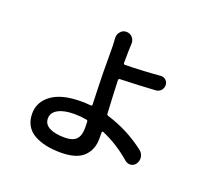

<svg xmlns="http://www.w3.org/2000/svg" viewBox="-138 -960 1276 1176"><g transform="rotate(20 500.0 -371.5)"><path d="M457 -147.5Q457 -171.9 456.1 -187.5Q456.1 -197.3 446.3 -199.2Q407.2 -206.1 366.2 -206.1Q298.8 -206.1 260.7 -184.6Q222.7 -163.1 222.7 -126Q222.7 -87.9 258.8 -68.8Q294.9 -49.8 359.4 -49.8Q410.2 -49.8 433.6 -73.2Q457 -96.7 457 -147.5ZM783.2 -606.4Q785.2 -606.4 787.1 -606.4Q803.7 -606.4 816.4 -595.7Q831.1 -582 831.1 -562.5Q831.1 -543.9 819.3 -529.3Q805.7 -514.6 786.1 -512.7Q684.6 -505.9 555.7 -502Q545.9 -502 545.9 -492.2Q546.9 -444.3 555.7 -277.3Q555.7 -268.6 565.4 -265.6Q703.1 -223.6 816.4 -135.7Q835 -121.1 838.9 -97.7Q839.8 -92.8 839.8 -87.9Q839.8 -69.3 829.1 -52.7Q817.4 -35.2 795.9 -32.2Q793 -32.2 790 -32.2Q772.5 -32.2 758.8 -43.9Q670.9 -120.1 570.3 -163.1Q566.4 -165 564 -163.1Q561.5 -161.1 561.5 -157.2Q561.5 -140.6 561.5 -114.3Q561.5 -43.9 515.6 0.5Q469.7 44.9 367.2 44.9Q313.5 44.9 270.5 35.6Q227.5 26.4 193.4 7.3Q159.2 -11.7 140.6 -44.4Q122.1 -77.1 122.1 -121.1Q122.1 -197.3 188 -245.1Q253.9 -293 379.9 -293Q404.3 -293 442.4 -290Q446.3 -289.1 449.2 -292Q452.1 -294.9 451.2 -298.8Q445.3 -468.8 445.3 -510.7Q445.3 -542 444.8 -602.5Q444.3 -663.1 444.3 -681.6L441.4 -733.4Q441.4 -753.9 456.1 -770.5Q470.7 -788.1 494.1 -788.1Q517.6 -788.1 534.2 -770.5Q547.9 -753.9 547.9 -732.4L545.9 -681.6Q544.9 -657.2 544.9 -604.5Q544.9 -594.7 554.7 -594.7Q668 -596.7 783.2 -606.4Z"/></g></svg>

Font: Gen Jyuu GothicX Medium
Style: Regular
Weight: 500
Designer: Ryoko NISHIZUKA (kana &amp; ideographs); Paul D. Hunt (Latin, Greek &amp; Cyrillic); Wenlong ZHANG (bopomofo); Sandoll C
Version: Version 1.058.20140828